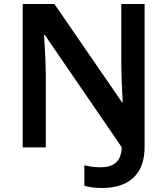

<svg xmlns="http://www.w3.org/2000/svg" viewBox="-20 -734 833 956"><path d="M488 202C616 202 700 139 700 -2V-714H584V-422C584 -364 588 -275 591 -224H588L251 -714H93V0H208V-355C208 -416 203 -510 199 -560H203L586 -1C584 73 544 99 479 99C448 99 422 94 400 89V191C420 197 449 202 488 202Z"/></svg>

Font: Noto Sans Vithkuqi SemiBold
Style: Regular
Weight: 600
Version: Version 1.001